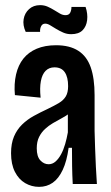

<svg xmlns="http://www.w3.org/2000/svg" viewBox="-20 -716 432 747"><path d="M132 11Q103 11 78 -3.5Q53 -18 38 -47.5Q23 -77 23 -120Q23 -158 34.5 -185Q46 -212 66 -231.5Q86 -251 111.5 -265Q137 -279 165 -292Q192 -305 209.5 -315.5Q227 -326 236 -341Q245 -356 245 -381Q245 -416 232 -435Q219 -454 192 -454Q171 -454 157.5 -440.5Q144 -427 139 -400.5Q134 -374 138 -336L38 -346Q34 -390 42.5 -426.5Q51 -463 71 -488Q91 -513 123 -526.5Q155 -540 198 -540Q251 -540 284.5 -518.5Q318 -497 333 -454Q348 -411 348 -346V-207Q349 -176 350 -140Q351 -104 353 -67.5Q355 -31 357 0H263Q261 -36 260.5 -71Q260 -106 260 -141H247Q240 -89 224 -55Q208 -21 185 -5Q162 11 132 11ZM169 -77Q184 -77 196 -87.5Q208 -98 217.5 -115.5Q227 -133 233.5 -155.5Q240 -178 244 -201V-291L274 -301Q266 -287 251.5 -276Q237 -265 220 -256Q203 -247 186 -237Q169 -227 155 -214Q141 -201 132 -183Q123 -165 123 -139Q123 -107 137 -92Q151 -77 169 -77ZM257 -583Q240 -583 225.5 -589.5Q211 -596 198.5 -603.5Q186 -611 175.5 -617.5Q165 -624 156 -624Q145 -624 140 -614Q135 -604 136 -592H80Q68 -618 72 -641.5Q76 -665 93 -680.5Q110 -696 136 -696Q152 -696 165.5 -690Q179 -684 191 -676.5Q203 -669 213.5 -663Q224 -657 235 -657Q248 -657 253 -666.5Q258 -676 258 -689H313Q322 -662 319 -637.5Q316 -613 301 -598Q286 -583 257 -583Z"/></svg>

Font: Bricolage Grotesque 48pt Condensed Medium
Style: Regular
Weight: 500
Width: 3
Designer: Mathieu Triay
Foundry: Atelier Triay
Version: Version 1.001;gftools[0.9.33.dev8+g029e19f]